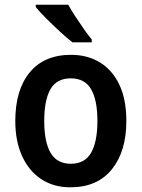

<svg xmlns="http://www.w3.org/2000/svg" viewBox="-20 -786 602 816"><path d="M517 -272Q517 -143 455.5 -66.5Q394 10 279 10Q208 10 155.5 -24.5Q103 -59 74 -122.5Q45 -186 45 -272Q45 -404 106.5 -478.5Q168 -553 282 -553Q352 -553 405 -520.5Q458 -488 487.5 -425.5Q517 -363 517 -272ZM168 -272Q168 -183 195 -136.5Q222 -90 281 -90Q340 -90 367 -136.5Q394 -183 394 -272Q394 -361 367 -407Q340 -453 281 -453Q221 -453 194.5 -407Q168 -361 168 -272ZM270 -766Q282 -744 300 -716.5Q318 -689 336.5 -662.5Q355 -636 370 -618V-606H288Q266 -623 235 -651.5Q204 -680 175.5 -708.5Q147 -737 132 -756V-766Z"/></svg>

Font: Noto Sans Arabic UI SmCn SmBd
Style: Regular
Weight: 600
Width: 4
Designer: Monotype Design Team, Nadine Chahine and Nizar Qandah
Foundry: Monotype Imaging Inc.
Version: Version 2.010; ttfautohint (v1.8.4.7-5d5b)